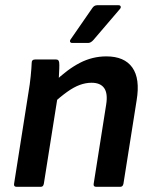

<svg xmlns="http://www.w3.org/2000/svg" viewBox="-20 -722 587 742"><path d="M352 0Q340 0 342 -11.7L390.3 -317.8Q397.2 -361 382.6 -381.6Q368 -402.2 333.8 -402.2Q311.6 -402.2 288.6 -393.9Q265.7 -385.6 239.6 -367Q213.6 -348.4 179.7 -317.9L189 -404.4Q239.4 -453.4 288.2 -478.8Q337 -504.1 391 -504.1Q460.7 -504.1 491.3 -461.1Q522 -418.1 508 -334.1L457 -11.7Q454.6 0 444.6 0ZM44.5 0Q32.4 0 34.4 -11.7L90.4 -367Q95.4 -395.4 98.6 -427.2Q101.8 -459 102.5 -479.7Q102.5 -492.1 115.5 -492.1H196.3Q202 -492.1 204.8 -489.6Q207.7 -487.1 208.7 -480.4Q209.7 -471.7 209 -456.4Q208.3 -441.1 207.5 -424.6Q206.7 -408.2 204.7 -394.9L204.7 -360.2L149.4 -11.7Q148.4 -6.7 145.8 -3.3Q143.1 0 137.1 0ZM259.2 -556Q253.1 -556 251.1 -560.2Q249.1 -564.4 253.1 -570L336.2 -690.1Q343.6 -701.8 355.6 -701.8H438Q444.7 -701.8 446.3 -697.1Q448 -692.4 443.3 -687.1L341.2 -567.7Q330.8 -556 320.8 -556Z"/></svg>

Font: Sofia Sans Hairline
Style: Italic
Weight: 1
Italic angle: -9°
Designer: Botio Nikoltchev, Ani Petrova
Foundry: lettersoup
Version: Version 4.102